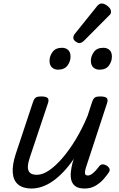

<svg xmlns="http://www.w3.org/2000/svg" viewBox="-20 -1070 686 1105"><path d="M161 15Q112 15 84.5 -8Q57 -31 53.5 -75.5Q50 -120 70 -182L170 -483Q177 -503 186.5 -509Q196 -515 215 -515Q246 -515 254.5 -505.5Q263 -496 256 -476L152 -165Q142 -136 140.5 -113Q139 -90 151 -77Q163 -64 192 -64Q225 -64 262 -89Q299 -114 338.5 -159.5Q378 -205 415.5 -267Q453 -329 484 -403L510 -483Q517 -503 526.5 -509Q536 -515 555 -515Q586 -515 594.5 -505.5Q603 -496 596 -476L475 -107Q470 -91 469 -80.5Q468 -70 472 -65Q476 -60 485 -60Q496 -60 506.5 -67Q517 -74 528 -85.5Q539 -97 550 -112Q558 -123 569 -124Q580 -125 594 -117Q608 -107 610.5 -97.5Q613 -88 607 -79Q596 -62 577 -40Q558 -18 530.5 -1.5Q503 15 468 15Q431 15 413 1Q395 -13 390 -35Q385 -57 388 -82Q391 -107 397 -131L405 -156Q377 -115 347 -83Q317 -51 286 -29Q255 -7 223.5 4Q192 15 161 15ZM313 -669Q293 -669 279 -682Q265 -695 265 -720Q265 -747 282.5 -771Q300 -795 337 -795Q358 -795 372 -782.5Q386 -770 386 -744Q386 -717 368.5 -693Q351 -669 313 -669ZM552 -669Q531 -669 517 -682Q503 -695 503 -720Q503 -747 520.5 -771Q538 -795 575 -795Q596 -795 610 -782.5Q624 -770 624 -744Q624 -717 607 -693Q590 -669 552 -669ZM436 -822Q427 -822 414.5 -831.5Q402 -841 402 -852Q402 -859 404.5 -865Q407 -871 412 -877L535 -1030Q544 -1042 551 -1046Q558 -1050 566 -1050Q576 -1050 588.5 -1043Q601 -1036 610 -1025Q619 -1014 619 -1002Q619 -994 615.5 -989Q612 -984 606 -979L465 -837Q450 -822 436 -822Z"/></svg>

Font: Playwrite AU VIC
Style: Regular
Weight: 400
Designer: Veronika Burian, José Scaglione
Foundry: TypeTogether
Version: Version 1.002